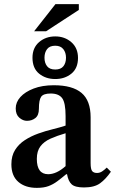

<svg xmlns="http://www.w3.org/2000/svg" viewBox="-20 -898 556 928"><path d="M158 10Q102 10 68.5 -19Q35 -48 35 -104Q35 -145 53 -173.5Q71 -202 100.5 -221Q130 -240 165 -252.5Q200 -265 235 -273.5Q270 -282 297 -291V-337Q297 -401 280.5 -423.5Q264 -446 225 -446Q190 -446 179 -430.5Q168 -415 168 -372Q168 -341 151 -327.5Q134 -314 110 -314Q91 -314 73.5 -329Q56 -344 56 -374Q56 -404 78.5 -429Q101 -454 142.5 -470Q184 -486 240 -486Q330 -486 374 -449Q418 -412 418 -331V-110Q418 -80 425.5 -71Q433 -62 449 -62Q462 -62 473.5 -69.5Q485 -77 496 -88L516 -68Q491 -32 463.5 -12Q436 8 386 8Q343 8 326.5 -7Q310 -22 304 -56H300Q276 -36 256.5 -21.5Q237 -7 214.5 1.5Q192 10 158 10ZM297 -95V-254Q256 -242 224.5 -228Q193 -214 175.5 -191Q158 -168 158 -130Q158 -56 213 -56Q253 -56 297 -95ZM247 -516Q201 -516 169 -542Q137 -568 137 -619Q137 -667 169 -694.5Q201 -722 247 -722Q293 -722 325 -694Q357 -666 357 -618Q357 -568 325 -542Q293 -516 247 -516ZM247 -562Q274 -562 286.5 -578Q299 -594 299 -619Q299 -644 286 -660.5Q273 -677 247 -677Q220 -677 207.5 -660.5Q195 -644 195 -619Q195 -594 207.5 -578Q220 -562 247 -562ZM203 -747H145L248 -878H361V-850Z"/></svg>

Font: STIX Two Text SemiBold
Style: Regular
Weight: 600
Designer: Ross Mills, John Hudson & Paul Hanslow, Tiro Typeworks Ltd; with prior portions MicroPress Inc., and Coen Hoffman.
Foundry: Tiro Typeworks Ltd
Version: Version 2.13 b171